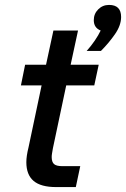

<svg xmlns="http://www.w3.org/2000/svg" viewBox="-20 -760 512 780"><path d="M96 -162 149 -413H65L82 -497H167L197 -636H297L267 -497H381L363 -413H249L195 -158Q193 -146 191.5 -137.5Q190 -129 190 -122Q190 -102 199.5 -93.5Q209 -85 233 -85H306L288 0H208Q146 0 116.5 -25Q87 -50 87 -101Q87 -126 96 -162ZM390 -553H332Q350 -573 365 -595Q380 -617 389 -636Q361 -647 361 -678Q361 -704 379 -722Q397 -740 423 -740Q472 -740 472 -691Q472 -657 447 -621Q422 -585 390 -553Z"/></svg>

Font: Wix Madefor Text Medium
Style: Italic
Weight: 500
Italic angle: -12°
Designer: Dalton Maag Ltd
Foundry: Dalton Maag Ltd
Version: Version 3.100